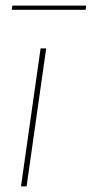

<svg xmlns="http://www.w3.org/2000/svg" viewBox="-20 -666 328 686"><path d="M55 0 125 -493H145L75 0ZM22 -631 24 -646H288L286 -631Z"/></svg>

Font: Hanken Grotesk Thin
Style: Italic
Weight: 250
Italic angle: -8°
Designer: Alfredo Marco Pradil
Foundry: Hanken Design Co.
Version: Version 3.013